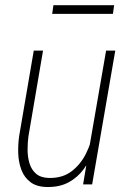

<svg xmlns="http://www.w3.org/2000/svg" viewBox="-20 -728 508 758"><path d="M328.6 -123 398.9 -528.3H435.1L343.8 0H308.1ZM350.1 -212.4 369.6 -212.9Q362.3 -172.4 348.1 -132.3Q334 -92.3 310.3 -60.1Q286.6 -27.8 251.5 -8.5Q216.3 10.7 168 10.3Q126 10.3 100.8 -8.5Q75.7 -27.3 64.5 -57.4Q53.2 -87.4 52 -122.3Q50.8 -157.2 55.7 -191.4L113.3 -528.3H149.9L92.3 -189.9Q88.9 -165 88.9 -136.7Q88.9 -108.4 96.4 -83.3Q104 -58.1 122.3 -42.2Q140.6 -26.4 172.9 -25.4Q227.1 -24.4 262.9 -52Q298.8 -79.6 319.8 -122.3Q340.8 -165 350.1 -212.4ZM430.7 -707.5 425.8 -673.3H186L190.9 -707.5Z"/></svg>

Font: Roboto Condensed ExtraLight
Style: Italic
Weight: 250
Italic angle: -12°
Designer: Christian Robertson
Foundry: Google
Version: Version 3.008; 2023